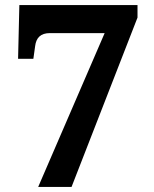

<svg xmlns="http://www.w3.org/2000/svg" viewBox="-20 -734 605 754"><path d="M130 0H261L520 -665V-714H56L51 -503H111L118 -553C122 -586 140 -604 176 -604H391Z"/></svg>

Font: Noto Serif Georgian Bold
Style: Regular
Weight: 700
Designer: Monotype Design Team, Akaki Razmadze
Foundry: Google LLC
Version: Version 2.003